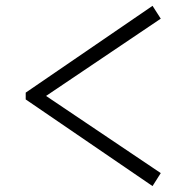

<svg xmlns="http://www.w3.org/2000/svg" viewBox="-20 -651 625 649"><path d="M135.7 -326.7 523.4 -65.9 495.6 -22 66.9 -314.9V-337.9L495.6 -631.3L523.4 -587.9Z"/></svg>

Font: Habibi
Style: Regular
Weight: 400
Designer: Magnus Gaarde
Foundry: Magnus Gaarde
Version: Version 1.001